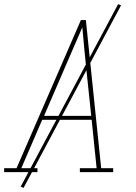

<svg xmlns="http://www.w3.org/2000/svg" viewBox="-38 -832 658 928"><path d="M-18 0V-19H42L353 -735H377L451 -19H509V0H348V-19H429L405 -253H166L65 -19H143V0ZM175 -272H403L380 -490Q375 -543 369.5 -595.5Q364 -648 360 -700Q337 -648 314.5 -595Q292 -542 269 -490ZM76 76 62 70 533 -812 547 -806Z"/></svg>

Font: Iosevka Etoile Thin Oblique
Style: Regular
Weight: 100
Italic angle: -9°
Designer: Belleve Invis
Foundry: Belleve Invis
Version: Version 15.5.2; ttfautohint (v1.8.4)